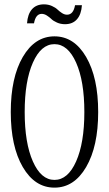

<svg xmlns="http://www.w3.org/2000/svg" viewBox="-20 -858 504 888"><path d="M280.8 -746.1Q260.3 -746.1 243.4 -753.7Q226.6 -761.2 217.5 -770Q208.5 -778.8 196.5 -786.4Q184.6 -793.9 172.9 -793.9Q145 -793.9 137.2 -750H105Q107.9 -792.5 127.9 -815.2Q147.9 -837.9 183.1 -837.9Q203.6 -837.9 220.2 -830.3Q236.8 -822.8 245.8 -814Q254.9 -805.2 266.6 -797.6Q278.3 -790 290 -790Q319.3 -790 327.1 -834H358.9Q356 -791.5 335.9 -768.8Q315.9 -746.1 280.8 -746.1ZM378.4 -85.4Q322.8 9.8 231.9 9.8Q141.1 9.8 85.4 -85.4Q29.8 -180.7 29.8 -339.8Q29.8 -499 85.4 -594.5Q141.1 -689.9 231.9 -689.9Q322.8 -689.9 378.4 -594.5Q434.1 -499 434.1 -339.8Q434.1 -180.7 378.4 -85.4ZM132.1 -111.3Q169.9 -25.9 231.9 -25.9Q293.9 -25.9 332 -111.3Q370.1 -196.8 370.1 -339.8Q370.1 -482.9 332 -568.4Q293.9 -653.8 231.9 -653.8Q169.9 -653.8 132.1 -568.4Q94.2 -482.9 94.2 -339.8Q94.2 -196.8 132.1 -111.3Z"/></svg>

Font: Margherita Light
Style: Regular
Weight: 300
Designer: James Puckett
Foundry: Dunwich Type Founders
Version: Version 1.008;hotconv 1.0.109;makeotfexe 2.5.65596